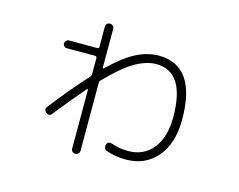

<svg xmlns="http://www.w3.org/2000/svg" viewBox="-94 -761 1188 955"><g transform="rotate(15 500.0 -284.0)"><path d="M168 -139.6Q258.8 -256.8 335 -338.9Q340.8 -344.7 340.8 -352.5V-435.5Q340.8 -444.3 332 -445.3H185.5Q177.7 -445.3 171.9 -451.2Q166 -457 166 -464.8Q166 -472.7 171.9 -479Q177.7 -485.4 185.5 -485.4H332Q340.8 -485.4 340.8 -493.2V-597.7Q340.8 -606.4 346.7 -612.8Q352.5 -619.1 361.8 -619.1Q371.1 -619.1 377.4 -613.3Q383.8 -607.4 383.8 -597.7V-398.4Q383.8 -396.5 386.2 -395Q388.7 -393.6 389.6 -396.5Q466.8 -470.7 524.4 -499.5Q582 -528.3 637.7 -528.3Q832 -528.3 832 -250Q832 -127.9 772 -57.1Q711.9 13.7 611.3 13.7Q557.6 13.7 508.8 -3.9Q501 -6.8 498 -16.1Q495.1 -25.4 498 -33.2Q504.9 -51.8 525.4 -44.9Q567.4 -30.3 611.3 -30.3Q692.4 -30.3 739.3 -88.9Q786.1 -147.5 786.1 -250Q786.1 -484.4 636.7 -484.4Q586.9 -484.4 528.8 -451.2Q470.7 -418 388.7 -333Q383.8 -328.1 383.8 -319.3V30.3Q383.8 39.1 377.4 44.9Q371.1 50.8 361.8 50.8Q352.5 50.8 346.7 44.9Q340.8 39.1 340.8 30.3V-272.5Q340.8 -274.4 338.9 -275.4Q336.9 -276.4 335 -274.4Q286.1 -218.8 200.2 -111.3Q187.5 -94.7 170.9 -108.4Q154.3 -123 168 -139.6Z"/></g></svg>

Font: Rounded-X Mgen+ 1mn light
Style: Regular
Weight: 200
Designer: [Source Han Sans]
Ryoko NISHIZUKA  (kana & ideographs); Paul D. Hunt (Latin, Greek & Cyrillic); Wenlong ZHANG  (bopomofo
Version: Version 1.059.20150602